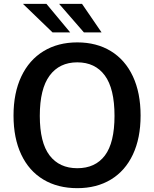

<svg xmlns="http://www.w3.org/2000/svg" viewBox="-20 -971 804 1001"><path d="M50.5 -368.5Q50.5 -486.5 91.2 -572.5Q132 -658.5 207 -704.2Q282 -750 383 -750Q483.5 -750 558 -704.5Q632.5 -659 672.8 -573Q713 -487 713 -368.5Q713 -251 673 -165.8Q633 -80.5 558.5 -35.2Q484 10 383 10Q281 10 206 -35Q131 -80 90.8 -165.2Q50.5 -250.5 50.5 -368.5ZM383 -94Q477 -94 527 -160.5Q577 -227 577 -367Q577 -509 526.5 -577.5Q476 -646 383 -646Q290 -646 238.8 -577Q187.5 -508 187.5 -367Q187.5 -227.5 238.5 -160.8Q289.5 -94 383 -94ZM509.5 -802H417.5L288 -951H407.5ZM222 -951 346 -802H254L99.5 -951Z"/></svg>

Font: 1883 Sans SemiBold
Style: Regular
Weight: 600
Designer: 1883 Sans project is a fork of Public Sans.
Version: Version 1.009